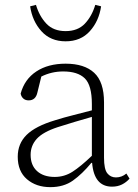

<svg xmlns="http://www.w3.org/2000/svg" viewBox="-20 -757 567 790"><path d="M441 11Q367 11 359 -87H356Q318 -41 280 -14Q242 13 187 13Q129 13 91 -19.5Q53 -52 53 -112Q53 -166 89.5 -202Q126 -238 206 -262Q244 -274 282.5 -283.5Q321 -293 358 -303V-329Q358 -406 329 -434.5Q300 -463 240 -463Q192 -463 150 -442L134 -377Q127 -344 98 -344Q84 -344 75.5 -352Q67 -360 65 -372Q81 -431 129.5 -463Q178 -495 250 -495Q327 -495 367.5 -457.5Q408 -420 408 -336V-108Q408 -61 421.5 -44Q435 -27 457 -27Q481 -27 500 -43L513 -22Q500 -7 482 2Q464 11 441 11ZM106 -120Q106 -77 132.5 -53Q159 -29 205 -29Q245 -29 278.5 -50.5Q312 -72 358 -116V-276Q323 -266 287.5 -255.5Q252 -245 218 -234Q157 -214 131.5 -186Q106 -158 106 -120ZM104 -731 128 -737Q142 -690 171 -659.5Q200 -629 250 -629Q300 -629 329 -659.5Q358 -690 372 -737L396 -731Q387 -670 349.5 -628.5Q312 -587 250 -587Q188 -587 150.5 -628.5Q113 -670 104 -731Z"/></svg>

Font: Source Serif 4 SmText Light
Style: Regular
Weight: 300
Designer: Frank Grießhammer
Foundry: Adobe
Version: Version 4.005;hotconv 1.1.0;makeotfexe 2.6.0